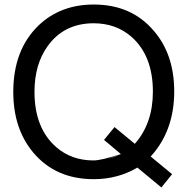

<svg xmlns="http://www.w3.org/2000/svg" viewBox="-20 -761 818 840"><path d="M732.9 1 686 59.1 581.1 -27.8Q495.1 22.9 390.1 22.9Q223.1 22.9 125 -94.2Q38.1 -198.2 38.1 -358.9Q38.1 -543 148.9 -649.9Q245.1 -741.2 390.1 -741.2Q556.2 -741.2 653.8 -625Q742.2 -522 742.2 -360.8Q742.2 -189 639.2 -76.2ZM481 -205.1 569.8 -131.8Q648.9 -221.2 648.9 -359.9Q648.9 -517.1 555.2 -600.1Q486.8 -659.2 390.1 -659.2Q258.8 -659.2 187 -557.1Q130.9 -478 130.9 -358.9Q130.9 -200.2 226.1 -117.2Q293 -59.1 389.2 -59.1Q422.9 -59.1 508.8 -86.9L453.1 -65.9Q479 -73.2 508.8 -86.9L435.1 -148.9Z"/></svg>

Font: SolaimanLipi
Style: Normal
Weight: 400
Designer: Solaiman Karim
Foundry: Al Mamun Sumon
Version: Version 2.000